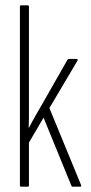

<svg xmlns="http://www.w3.org/2000/svg" viewBox="-20 -703 341 723"><path d="M59 0Q55 0 55 -5V-678Q55 -683 59 -683H84Q89 -683 89 -678V-336Q89 -316 89 -297.5Q89 -279 89 -260Q89 -241 88 -222H89Q102 -247 115.5 -270.5Q129 -294 143 -318L234 -478Q236 -481 240 -481H268Q274 -481 272 -475L166 -296L285 -7Q288 0 282 0H253Q250 0 249 -3L144 -260L89 -166V-5Q89 0 85 0Z"/></svg>

Font: Sofia Sans Extra Condensed ExtraLight
Style: Regular
Weight: 250
Designer: Botio Nikoltchev, Ani Petrova
Foundry: lettersoup
Version: Version 4.101